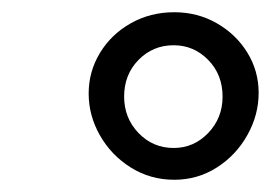

<svg xmlns="http://www.w3.org/2000/svg" viewBox="-20 -682 443 314"><path d="M125 -529Q125 -565 143.5 -595.5Q162 -626 194 -644Q226 -662 265 -662Q303 -662 334.5 -644Q366 -626 384.5 -596Q403 -566 403 -530Q403 -494 384.5 -461Q366 -428 334.5 -408Q303 -388 265 -388Q226 -388 194 -408Q162 -428 143.5 -460.5Q125 -493 125 -529ZM344 -524Q344 -560 320.5 -584Q297 -608 264 -608Q230 -608 206.5 -584Q183 -560 183 -524Q183 -489 206.5 -464.5Q230 -440 264 -440Q297 -440 320.5 -464.5Q344 -489 344 -524Z"/></svg>

Font: EB Garamond SemiBold
Style: Italic
Weight: 600
Italic angle: -17.2°
Designer: Georg Duffner and Octavio Pardo
Foundry: Georg Duffner
Version: Version 1.000